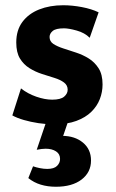

<svg xmlns="http://www.w3.org/2000/svg" viewBox="-20 -459 442 732"><path d="M186 15Q156 15 126.5 10.5Q97 6 71 -1.5Q45 -9 27 -19L60 -122Q85 -102 118 -90.5Q151 -79 179 -79Q211 -79 224.5 -90.5Q238 -102 238 -117Q238 -134 224 -144.5Q210 -155 187.5 -162Q165 -169 140 -177Q115 -185 92.5 -199Q70 -213 56 -236Q42 -259 42 -297Q42 -344 65.5 -375.5Q89 -407 129.5 -423Q170 -439 221 -439Q255 -439 292 -432Q329 -425 356 -412L322 -315Q303 -334 272.5 -342.5Q242 -351 224 -351Q193 -351 181 -341Q169 -331 169 -318Q169 -301 183.5 -291.5Q198 -282 221 -274.5Q244 -267 270 -258.5Q296 -250 318.5 -236Q341 -222 356 -198.5Q371 -175 371 -137Q371 -108 360.5 -81Q350 -54 328 -32.5Q306 -11 271 2Q236 15 186 15ZM158 0H241L214 79L157 72Q167 66 183 62.5Q199 59 217 59Q265 59 296 84.5Q327 110 327 153Q327 198 291 225.5Q255 253 193 253Q162 253 135.5 245Q109 237 88 220L106 175Q117 179 132 182Q147 185 160 185Q186 185 197.5 173.5Q209 162 209 147Q209 128 193.5 118Q178 108 154 108Q148 108 138.5 109Q129 110 120 112Z"/></svg>

Font: Ysabeau ExtraBold
Style: Regular
Weight: 800
Designer: Christian Thalmann (Catharsis Fonts)
Version: Version 2.002